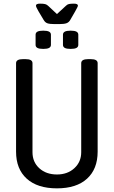

<svg xmlns="http://www.w3.org/2000/svg" viewBox="-20 -1026 623 1052"><path d="M68 -195V-680Q68 -702 106 -702H120Q158 -702 158 -680V-192Q158 -138 195.5 -104Q233 -70 292 -70Q350 -70 387.5 -104.5Q425 -139 425 -192V-680Q425 -702 463 -702H477Q515 -702 515 -680V-195Q515 -100 457 -47Q399 6 292 6Q185 6 126.5 -47Q68 -100 68 -195ZM175 -780V-836Q175 -847 185 -852.5Q195 -858 217 -858Q239 -858 249 -852.5Q259 -847 259 -836V-780Q259 -769 249 -763.5Q239 -758 217 -758Q195 -758 185 -763.5Q175 -769 175 -780ZM325 -780V-836Q325 -847 335 -852.5Q345 -858 367 -858Q389 -858 399 -852.5Q409 -847 409 -836V-780Q409 -769 399 -763.5Q389 -758 367 -758Q345 -758 335 -763.5Q325 -769 325 -780ZM219 -917 191 -964Q177 -988 177 -995Q177 -1006 199 -1006Q218 -1006 227.5 -1003.5Q237 -1001 245 -993L292 -949L342 -995Q349 -1002 358 -1004Q367 -1006 385 -1006Q407 -1006 407 -995Q407 -990 391 -962L365 -917Q358 -904 345 -899Q332 -894 305 -894H279Q252 -894 239.5 -898.5Q227 -903 219 -917Z"/></svg>

Font: Asap Condensed
Style: Regular
Weight: 400
Designer: Pablo Cosgaya
Foundry: Omnibus-Type
Version: Version 1.010; ttfautohint (v1.8)